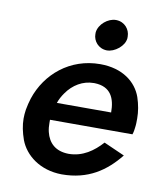

<svg xmlns="http://www.w3.org/2000/svg" viewBox="-77 -725 678 798"><g transform="rotate(10 261.5 -326.5)"><path d="M274 -597C274 -594 274 -592 274 -589C274 -561 296 -532 332 -531C349 -531 366 -538 382 -551C397 -564 406 -578 408 -595C408 -598 408 -600 408 -603C408 -632 386 -661 350 -662C349 -662 348 -662 348 -662C315 -662 278 -632 274 -597ZM390 -152C355 -113 310 -80 250 -80C195 -81 165 -110 154 -155C151 -167 150 -180 150 -193C150 -197 150 -202 150 -206H498C502 -217 503 -227 504 -235C506 -248 506 -261 506 -274C506 -303 501 -332 491 -362C470 -422 411 -470 316 -470C189 -470 92 -388 56 -279C51 -263 47 -247 44 -230C42 -217 41 -204 41 -192C41 -164 47 -135 58 -104C81 -43 145 8 237 9C349 9 421 -42 478 -113ZM166 -280C171 -295 179 -310 189 -324C216 -363 257 -388 303 -388C304 -388 306 -388 307 -388C375 -386 395 -340 395 -280Z"/></g></svg>

Font: Jost Medium
Style: Italic
Weight: 500
Italic angle: -5°
Version: Version 3.710